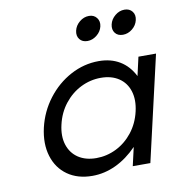

<svg xmlns="http://www.w3.org/2000/svg" viewBox="-76 -726 760 808"><g transform="rotate(-10 303.5 -322.0)"><path d="M88.4 -224.6Q104 -291.5 145 -345.2Q186 -398.9 243.4 -429.7Q300.8 -460.4 363.8 -460.4Q415.5 -460.4 453.6 -437.5Q491.7 -414.6 514.2 -370.1L532.2 -449.7H607.4L503.9 0H428.7L446.8 -79.1Q404.3 -35.2 355.5 -12.2Q306.6 10.7 255.4 10.7Q192.4 10.7 149.2 -19.8Q106 -50.3 89.6 -104Q73.2 -157.7 88.4 -224.6ZM284.2 -60.1Q329.1 -60.1 369.9 -80.3Q410.6 -100.6 439.9 -137.9Q469.2 -175.3 480.5 -224.6Q491.7 -272.9 480 -310.5Q468.3 -348.1 437 -368.9Q405.8 -389.6 360.4 -389.6Q315.4 -389.6 274.7 -369.4Q233.9 -349.1 204.3 -311.5Q174.8 -273.9 163.6 -224.6Q152.3 -176.3 164.3 -138.9Q176.3 -101.6 207.5 -80.8Q238.8 -60.1 284.2 -60.1ZM444.8 -603Q449.7 -624.5 468 -639.6Q486.3 -654.8 508.3 -654.8Q529.8 -654.8 541.5 -639.9Q553.2 -625 547.9 -603Q543 -581.5 524.7 -566.7Q506.3 -551.8 484.4 -551.8Q462.4 -551.8 451.2 -566.4Q439.9 -581.1 444.8 -603ZM356.9 -654.8Q377.9 -654.8 389.6 -639.6Q401.4 -624.5 396.5 -603Q391.6 -581.5 373 -566.7Q354.5 -551.8 333 -551.8Q311 -551.8 299.6 -566.4Q288.1 -581.1 293 -603Q297.9 -624.5 316.2 -639.6Q334.5 -654.8 356.9 -654.8Z"/></g></svg>

Font: Glacial Indifference
Style: Italic
Weight: 400
Designer: Alfredo Marco Pradil
Foundry: Alfredo Marco Pradil
Version: Version 1.312